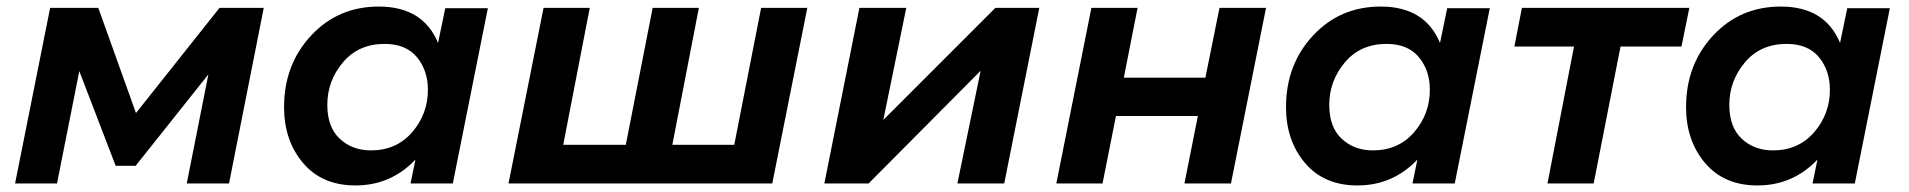

<svg xmlns="http://www.w3.org/2000/svg" viewBox="-20 -560 5825 586"><path d="M133 -536H280L395 -215L650 -536H785L679 0H550L616 -333L394 -54H333L222 -343L154 0H26Z M1065 6Q963 6 905 -62.5Q847 -131 847 -233Q847 -363 929.5 -451.5Q1012 -540 1136 -540Q1271 -540 1317 -429L1339 -535H1469L1362 0H1233L1248 -73Q1173 6 1065 6ZM1112 -101Q1190 -101 1238 -156.5Q1286 -212 1286 -286Q1286 -345 1252.5 -385.5Q1219 -426 1154 -426Q1074 -426 1026.5 -369.5Q979 -313 979 -240Q979 -172 1017 -136.5Q1055 -101 1112 -101Z M1532 0 1639 -536H1780L1699 -118H1890L1972 -536H2113L2032 -118H2221L2303 -536H2444L2337 0Z M2603 -536H2746L2676 -194L3018 -536H3152L3045 0H2902L2973 -344L2631 0H2496Z M3311 -536H3452L3410 -323H3659L3702 -536H3844L3737 0H3595L3636 -206H3386L3345 0H3204Z M4123 6Q4021 6 3963 -62.5Q3905 -131 3905 -233Q3905 -363 3987.5 -451.5Q4070 -540 4194 -540Q4329 -540 4375 -429L4397 -535H4527L4420 0H4291L4306 -73Q4231 6 4123 6ZM4170 -101Q4248 -101 4296 -156.5Q4344 -212 4344 -286Q4344 -345 4310.5 -385.5Q4277 -426 4212 -426Q4132 -426 4084.5 -369.5Q4037 -313 4037 -240Q4037 -172 4075 -136.5Q4113 -101 4170 -101Z M4703 0 4784 -418H4602L4625 -536H5136L5112 -418H4926L4844 0Z M5344 6Q5242 6 5184 -62.5Q5126 -131 5126 -233Q5126 -363 5208.5 -451.5Q5291 -540 5415 -540Q5550 -540 5596 -429L5618 -535H5748L5641 0H5512L5527 -73Q5452 6 5344 6ZM5391 -101Q5469 -101 5517 -156.5Q5565 -212 5565 -286Q5565 -345 5531.5 -385.5Q5498 -426 5433 -426Q5353 -426 5305.5 -369.5Q5258 -313 5258 -240Q5258 -172 5296 -136.5Q5334 -101 5391 -101Z"/></svg>

Font: Argentum Sans Medium
Style: Italic
Weight: 500
Italic angle: -11°
Designer: Julieta Ulanovsky (font), Cristiano Sobral (main changes and remaster)
Foundry: Julieta Ulanovsky (font), Cristiano Sobral (main changes and remaster)
Version: Version 2.007;June 15, 2022;FontCreator 14.0.0.2814 64-bit; 